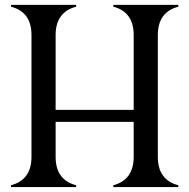

<svg xmlns="http://www.w3.org/2000/svg" viewBox="-20 -757 766 777"><path d="M24.4 0V-7.3Q107.4 -29.3 107.4 -122.1V-615.2Q107.4 -708.5 24.4 -730V-737.3H288.1V-730Q205.1 -708 205.1 -615.2V-312.5H521V-615.2Q521 -708.5 438.5 -730V-737.3H701.7V-730Q618.7 -708 618.7 -615.2V-122.1Q618.7 -28.8 701.7 -7.3V0H438.5V-7.3Q521 -29.3 521 -122.1V-263.7H205.1V-122.1Q205.1 -28.8 288.1 -7.3V0Z"/></svg>

Font: Modern Antiqua
Style: Book
Weight: 400
Designer: Wojciech Kalinowski "wmk69" (wmk69@o2.pl)
Foundry: Wojciech Kalinowski "wmk69" (wmk69@o2.pl)
Version: Version 3.1.0; 2021-05-28